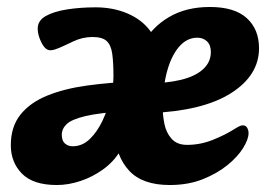

<svg xmlns="http://www.w3.org/2000/svg" viewBox="-20 -514 768 550"><path d="M143 16Q75 16 43 -16.5Q11 -49 11 -98Q11 -151 38.5 -185.5Q66 -220 115 -240Q164 -260 229.5 -269Q295 -278 372 -281L344 -196Q265 -191 225 -181.5Q185 -172 171 -158.5Q157 -145 157 -128Q157 -111 166 -103Q175 -95 188 -95Q216 -95 237.5 -116Q259 -137 274 -169Q289 -201 297 -235Q305 -269 305 -296Q305 -335 301.5 -360Q298 -385 285.5 -396.5Q273 -408 245 -408Q216 -408 189 -395Q162 -382 150 -377Q145 -375 138 -372.5Q131 -370 124 -370Q110 -370 99 -391.5Q88 -413 88 -432Q88 -455 111 -468Q134 -481 172 -487Q210 -493 254 -493Q304 -493 345 -475.5Q386 -458 410 -426Q434 -394 433 -349L389 -388Q415 -436 464 -465Q513 -494 581 -494Q652 -494 687 -462Q722 -430 722 -376Q722 -298 641.5 -247Q561 -196 409 -190L396 -275Q455 -275 497 -285Q539 -295 561.5 -315.5Q584 -336 584 -365Q584 -385 573 -395.5Q562 -406 545 -406Q515 -406 492.5 -379.5Q470 -353 458 -307.5Q446 -262 446 -206Q446 -184 451 -159Q456 -134 471.5 -116.5Q487 -99 516 -99Q554 -99 590 -113.5Q626 -128 651 -144Q668 -155 675 -155Q684 -155 688 -148Q692 -141 692 -133Q692 -115 676.5 -90Q661 -65 631.5 -41Q602 -17 560.5 -0.5Q519 16 466 16Q388 16 350 -25Q312 -66 309 -133L346 -152Q343 -112 324 -81Q305 -50 275 -28.5Q245 -7 210.5 4.5Q176 16 143 16Z"/></svg>

Font: Alkatra
Style: Regular
Weight: 400
Designer: Suman Bhandary
Version: Version 1.100;gftools[0.9.22]